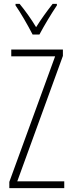

<svg xmlns="http://www.w3.org/2000/svg" viewBox="-20 -1035 371 989"><path d="M148 -857H183C208 -904 244 -964 273 -1007V-1015H251C217 -971 193 -938 166 -895C141 -937 107 -984 81 -1015H60V-1007C84 -973 123 -906 148 -857ZM311 -66V-101H69L304 -747V-780H38V-745H264L28 -98V-66Z"/></svg>

Font: Noto Sans Malayalam UI ExtraCondensed ExtraLight
Style: Regular
Weight: 200
Width: 2
Designer: Jelle Bosma - Monotype Design Team
Foundry: Monotype Imaging Inc.
Version: Version 2.104